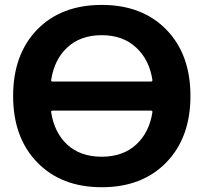

<svg xmlns="http://www.w3.org/2000/svg" viewBox="-20 -784 838 793"><path d="M191.4 -454.1Q190.4 -447.3 197.3 -447.3H603.5Q610.4 -447.3 609.4 -454.1Q596.7 -537.1 543 -586.9Q488.3 -638.7 399.9 -638.7Q311.5 -638.7 256.8 -586.9Q204.1 -537.1 191.4 -454.1ZM197.3 -327.1Q190.4 -327.1 191.4 -320.3Q204.1 -237.3 256.8 -187.5Q311.5 -136.7 399.9 -136.7Q488.3 -136.7 543 -187.5Q596.7 -237.3 609.4 -320.3Q610.4 -327.1 603.5 -327.1ZM133.8 -662.1Q233.4 -763.7 400.4 -763.7Q567.4 -763.7 667 -661.6Q766.6 -559.6 766.6 -387.7Q766.6 -215.8 667 -113.3Q567.4 -10.7 400.4 -10.7Q233.4 -10.7 133.8 -113.3Q34.2 -215.8 34.2 -387.7Q34.2 -559.6 133.8 -662.1Z"/></svg>

Font: Gen Jyuu Gothic P Bold
Style: Bold
Weight: 700
Designer: [Source Han Sans]
Ryoko NISHIZUKA  (kana & ideographs); Paul D. Hunt (Latin, Greek & Cyrillic); Wenlong ZHANG  (bopomofo
Version: Version 1.002.20150607